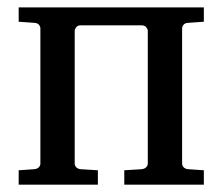

<svg xmlns="http://www.w3.org/2000/svg" viewBox="-20 -502 605 522"><path d="M534.2 0H317.9V-39.1L365.2 -42Q373.5 -43 377.7 -47.6Q381.8 -52.2 381.8 -57.1V-418Q381.8 -422.4 377.7 -427.7Q373.5 -433.1 365.2 -433.1H199.2Q190.9 -433.1 187 -427.7Q183.1 -422.4 183.1 -418V-57.1Q183.1 -52.2 187 -47.6Q190.9 -43 199.2 -42L246.1 -39.1V0H30.8V-39.1L73.2 -42Q82 -43 85.9 -47.6Q89.8 -52.2 89.8 -57.1V-424.8Q89.8 -429.7 85.9 -434.6Q82 -439.5 73.2 -439.9L30.8 -442.9V-481.9H534.2V-442.9L491.2 -439.9Q482.9 -439.5 479 -434.6Q475.1 -429.7 475.1 -424.8V-57.1Q475.1 -52.2 479 -47.6Q482.9 -43 491.2 -42L534.2 -39.1Z"/></svg>

Font: Charis
Style: Regular
Weight: 400
Designer: Walt Agee, Miriam Martin, Annie Olsen, Victor Gaultney, Lorna Priest, Alan Ward, Bob Hallissy, Martin Hosken, Sharon Cor
Foundry: SIL Global
Version: Version 7.000